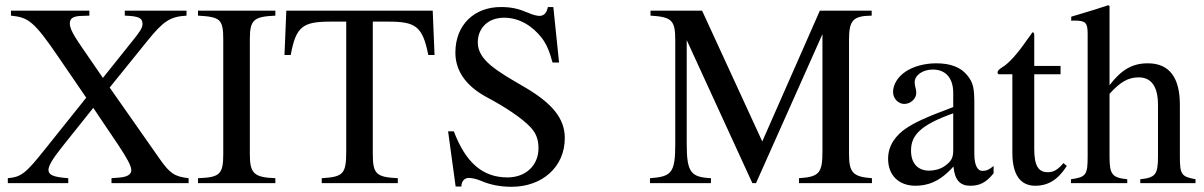

<svg xmlns="http://www.w3.org/2000/svg" viewBox="-20 -703 4622 737"><path d="M704 0V-19C651 -25 632 -37 593 -93L401 -367L544 -544C607 -622 632 -639 696 -643V-662H459V-643C513 -641 527 -634 527 -611C527 -596 517 -581 487 -544L375 -404L331 -468C278 -546 248 -584 248 -613C248 -636 266 -641 294 -642L323 -643V-662H22V-643C88 -636 109 -624 205 -483L311 -328L155 -133C78 -36 62 -24 10 -19V0H242V-19C184 -23 166 -32 166 -51C166 -66 182 -94 219 -140L338 -289L433 -148C467 -97 484 -66 484 -50C484 -32 466 -23 434 -21L408 -19V0Z M1037 0V-19C955 -22 939 -37 939 -112V-551C939 -627 953 -639 1037 -643V-662H740V-643C825 -638 837 -630 837 -551V-112C837 -34 824 -22 740 -19V0Z M1648 -492 1641 -662H1079L1072 -492H1096C1116 -602 1143 -620 1249 -620H1309V-123C1309 -35 1298 -24 1215 -19V0H1507V-19C1425 -23 1411 -35 1411 -111V-620H1470C1576 -620 1602 -602 1624 -492Z M2126 -463 2104 -676H2083C2079 -654 2068 -642 2051 -642C2041 -642 2025 -646 2007 -654C1969 -670 1943 -676 1902 -676C1803 -676 1728 -610 1728 -501C1728 -439 1760 -377 1850 -329C1914 -295 1983 -251 2018 -213C2037 -192 2047 -169 2047 -134C2047 -68 1998 -22 1928 -22C1833 -22 1768 -78 1722 -199H1700L1729 13H1751C1751 -8 1764 -20 1779 -20C1790 -20 1807 -17 1826 -9C1863 7 1902 14 1944 14C2060 14 2148 -61 2148 -173C2148 -249 2099 -307 1993 -369C1888 -430 1814 -472 1814 -540C1814 -595 1853 -635 1915 -635C1975 -635 2025 -602 2060 -557C2078 -533 2089 -507 2101 -463Z M3327 0V-19C3254 -24 3239 -41 3239 -112V-550C3239 -625 3254 -642 3326 -643V-662H3127L2906 -160L2675 -662H2477V-643C2559 -638 2572 -625 2572 -549V-151C2572 -39 2558 -25 2475 -19V0H2709V-19C2632 -23 2616 -41 2616 -151V-549L2868 0H2882L3137 -572V-123C3137 -40 3126 -24 3047 -19V0Z M3639 -127C3639 -98 3633 -84 3604 -64C3587 -53 3566 -48 3546 -48C3507 -48 3477 -72 3477 -125C3477 -156 3487 -180 3511 -202C3536 -225 3577 -246 3639 -268ZM3794 -66C3777 -52 3767 -47 3751 -47C3733 -47 3720 -67 3720 -113V-304C3720 -365 3716 -386 3692 -415C3668 -444 3630 -460 3574 -460C3529 -460 3487 -448 3459 -430C3424 -408 3408 -376 3408 -350C3408 -323 3430 -304 3451 -304C3477 -304 3497 -326 3497 -345C3497 -366 3491 -369 3491 -387C3491 -414 3521 -436 3561 -436C3606 -436 3639 -408 3639 -346V-292C3526 -250 3489 -231 3459 -211C3420 -185 3389 -146 3389 -94C3389 -28 3432 10 3494 10C3537 10 3586 -3 3639 -63H3640C3645 -10 3667 10 3704 10C3738 10 3764 0 3794 -38Z M4062 -77C4040 -51 4024 -42 4002 -42C3965 -42 3950 -68 3950 -132V-418H4051V-450H3950V-566C3950 -576 3948 -579 3943 -579C3937 -569 3929 -560 3923 -551C3885 -496 3852 -459 3826 -444C3815 -437 3809 -431 3809 -425C3809 -422 3810 -420 3813 -418H3866V-117C3866 -33 3896 10 3954 10C4004 10 4042 -14 4075 -66Z M4569 0V-15C4515 -25 4509 -33 4509 -102V-301C4509 -406 4468 -460 4386 -460C4327 -460 4285 -436 4239 -376V-680L4234 -683C4199 -671 4176 -664 4119 -647L4092 -639V-623C4095 -624 4100 -624 4104 -624C4147 -624 4155 -616 4155 -573V-102C4155 -32 4149 -23 4091 -15V0H4307V-15C4249 -21 4239 -33 4239 -102V-343C4281 -389 4311 -406 4351 -406C4400 -406 4425 -370 4425 -300V-102C4425 -33 4415 -21 4357 -15V0Z"/></svg>

Font: XITS Math
Style: Regular
Weight: 400
Designer: MicroPress Inc., with final additions and corrections provided by Coen Hoffman, Elsevier (retired)
Version: Version 1.302